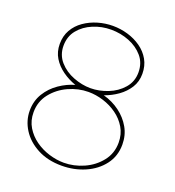

<svg xmlns="http://www.w3.org/2000/svg" viewBox="-131 -813 842 924"><g transform="rotate(20 290.5 -351.5)"><path d="M528 -188Q528 -129 494.5 -85Q461 -41 406 -17Q351 7 287 7Q216 7 163 -21Q110 -49 81.5 -94Q53 -139 53 -190Q53 -240 77 -279Q101 -318 139 -344Q177 -370 217 -381Q180 -394 148.5 -416.5Q117 -439 98 -470Q79 -501 79 -541Q79 -582 97 -613.5Q115 -645 146 -666.5Q177 -688 214.5 -699Q252 -710 291 -710Q330 -710 367.5 -699Q405 -688 435.5 -666.5Q466 -645 484 -613.5Q502 -582 502 -541Q502 -501 482.5 -470Q463 -439 431.5 -416.5Q400 -394 363 -381Q410 -368 447 -340.5Q484 -313 506 -274.5Q528 -236 528 -188ZM508 -191Q508 -234 488 -267.5Q468 -301 436 -324Q404 -347 365.5 -359Q327 -371 289 -371Q237 -371 187.5 -348.5Q138 -326 105.5 -285Q73 -244 73 -189Q73 -146 93 -113Q113 -80 145 -57Q177 -34 216 -22Q255 -10 292 -10Q344 -10 393.5 -32Q443 -54 475.5 -95Q508 -136 508 -191ZM99 -539Q99 -492 128.5 -458.5Q158 -425 202.5 -408Q247 -391 290 -391Q334 -391 378.5 -408.5Q423 -426 452.5 -460Q482 -494 482 -541Q482 -589 454 -622Q426 -655 382 -672.5Q338 -690 289 -690Q241 -690 197.5 -672Q154 -654 126.5 -620.5Q99 -587 99 -539Z"/></g></svg>

Font: Raleway Thin Thin
Style: Regular
Weight: 250
Version: Version 4.026